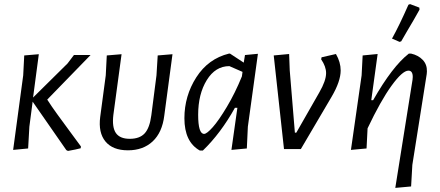

<svg xmlns="http://www.w3.org/2000/svg" viewBox="-20 -726 2145 935"><path d="M44 4 93 -359 98 -456 169 -462 141 -251 309 -417 340 -458H421L210 -241Q231 -208 259 -169.5Q287 -131 323.5 -81.5Q360 -32 374 -13L373 -4Q351 2 311 9L303 5L139 -231L123 -109L117 -3Z M468 -157 495 -359 500 -456 572 -462 532 -166Q525 -106 544.5 -78Q564 -50 612 -50Q660 -50 684.5 -76.5Q709 -103 717 -165L742 -359L748 -456L820 -462L780 -163Q770 -81 723.5 -37.5Q677 6 603 6Q529 6 493.5 -37Q458 -80 468 -157Z M953 7Q878 -35 878 -150Q878 -259 936 -349.5Q994 -440 1095 -465H1100L1167 -421L1173 -458L1236 -464L1187 -109L1182 -3L1107 4L1136 -201H1124Q1055 -77 968 7ZM945 -167Q945 -74 974 -74Q987 -74 1016 -106.5Q1045 -139 1085 -206Q1125 -273 1158 -354L1161 -376L1097 -404Q1029 -404 987 -336Q945 -268 945 -167Z M1616 -463Q1639 -423 1639 -383Q1639 -330 1595 -255L1445 0H1363L1313 -456L1388 -463L1391 -383L1416 -80H1423L1535 -276Q1568 -333 1568 -370Q1568 -402 1544 -437L1546 -447Z M1969 -703 1977 -706 2022 -689 2023 -679Q2010 -655 1995 -629.5Q1980 -604 1962 -573.5Q1944 -543 1934 -525L1926 -522L1889 -538Q1925 -603 1969 -703ZM1819 -463 1788 -238H1797Q1891 -403 1971 -465H1982Q2017 -457 2038.5 -434.5Q2060 -412 2059 -378L2058 -365L1988 77L1982 182L1905 189L1989 -338L1990 -351Q1990 -382 1969 -382Q1940 -382 1887 -309Q1834 -236 1770 -101L1765 -3L1689 4L1741 -359L1746 -456Z"/></svg>

Font: Alegreya Sans
Style: Italic
Weight: 400
Italic angle: -7°
Designer: Juan Pablo del Peral
Foundry: Huerta Tipografica
Version: Version 2.007